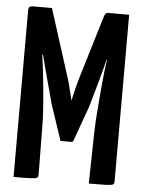

<svg xmlns="http://www.w3.org/2000/svg" viewBox="-51 -741 584 783"><g transform="rotate(5 240.5 -350.0)"><path d="M212 -163 163 -309Q160 -320 153.5 -344.5Q147 -369 138.5 -400Q130 -431 121.5 -463.5Q113 -496 106 -524Q99 -552 94.5 -569Q90 -586 90 -586L130 -700L214 -436Q221 -415 226 -396Q231 -377 234.5 -362.5Q238 -348 240 -339.5Q242 -331 242 -331Q242 -331 244 -339.5Q246 -348 249.5 -363Q253 -378 257.5 -396Q262 -414 268 -433L343 -681L390 -584Q390 -584 385.5 -567.5Q381 -551 374 -523.5Q367 -496 358.5 -463.5Q350 -431 341 -400Q332 -369 325.5 -345Q319 -321 315 -309L265 -170Q263 -163 254 -163ZM34 0V-681Q34 -695 40 -697.5Q46 -700 53 -700H130L135 -530L107 -505Q107 -505 109 -493.5Q111 -482 113.5 -461Q116 -440 119 -411.5Q122 -383 125 -350.5Q128 -318 130.5 -282Q133 -246 133 -209L135 -19Q135 -9 130 -5.5Q125 -2 103.5 -1Q82 0 34 0ZM342 0 346 -207Q347 -244 349.5 -279.5Q352 -315 355 -348.5Q358 -382 360.5 -411Q363 -440 365.5 -461Q368 -482 370 -494.5Q372 -507 372 -507L343 -529V-681Q346 -691 349.5 -695.5Q353 -700 362 -700Q404 -700 421.5 -700Q439 -700 442.5 -700Q446 -700 446 -700V-19Q446 -9 441.5 -5.5Q437 -2 416 -1Q395 0 342 0Z"/></g></svg>

Font: Yanone Kaffeesatz ExtraLight SemiBold
Style: Regular
Weight: 600
Version: Version 2.003